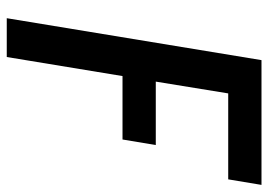

<svg xmlns="http://www.w3.org/2000/svg" viewBox="-130 -644 775 554"><g transform="rotate(90 257.0 -367.5)"><path d="M33 0 154 -735H514L498 -639H250L216 -430H399L383 -334H200L145 0Z"/></g></svg>

Font: Iosevka Oblique
Style: Bold
Weight: 700
Italic angle: -9°
Monospace: yes
Designer: Belleve Invis
Foundry: Belleve Invis
Version: Version 32.5.0; ttfautohint (v1.8.4)